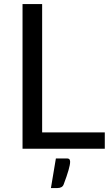

<svg xmlns="http://www.w3.org/2000/svg" viewBox="-20 -736 554 950"><path d="M498.5 0H91.5V-716H188.5V-81H498.5ZM263 194.5H232L256.5 48H310Q321.5 48 324.2 53.2Q327 58.5 327 64.5Q327 92 295 176.5Q288.5 194.5 263 194.5Z"/></svg>

Font: Verano Sans
Style: Regular
Weight: 400
Designer: Lukasz Dziedzic with Adam Twardoch and Botio Nikoltchev
Foundry: tyPoland Lukasz Dziedzic
Version: Version 3.001;December 28, 2019;FontCreator 12.0.0.2547 64-b